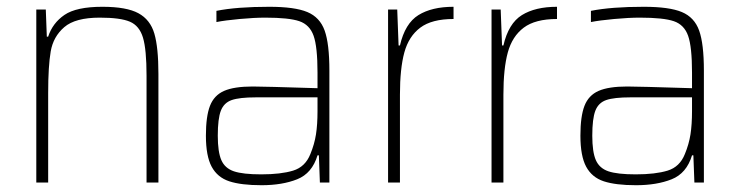

<svg xmlns="http://www.w3.org/2000/svg" viewBox="-20 -538 2181 566"><path d="M87 -510H115L118 -430H122Q135 -470 170 -494Q205 -518 282 -518Q353 -518 388 -499Q423 -480 435 -439Q447 -398 447 -320V0H412V-315Q412 -392 401.5 -427Q391 -462 363 -474Q335 -486 274 -486Q202 -486 169.5 -458Q137 -430 129.5 -386.5Q122 -343 122 -264V0H87Z M587 -138Q587 -195 599 -226Q611 -257 640.5 -270Q670 -283 725 -283Q756 -283 916 -278V-324Q916 -400 904.5 -432.5Q893 -465 862.5 -475.5Q832 -486 762 -486Q730 -486 686.5 -482Q643 -478 618 -473V-506Q678 -518 774 -518Q849 -518 886 -502.5Q923 -487 937 -448Q951 -409 951 -330V0H923L920 -80H916Q900 -27 856 -9.5Q812 8 751 8Q691 8 656 -3.5Q621 -15 604 -46.5Q587 -78 587 -138ZM895 -84Q907 -113 911.5 -142Q916 -171 916 -210V-251H734Q686 -251 663 -243Q640 -235 631 -211.5Q622 -188 622 -138Q622 -90 632.5 -66Q643 -42 669.5 -33Q696 -24 750 -24Q808 -24 844 -35Q880 -46 895 -84Z M1124 -510H1151L1155 -404H1159Q1174 -469 1213.5 -493.5Q1253 -518 1317 -518V-482Q1253 -482 1219 -456.5Q1185 -431 1172 -383.5Q1159 -336 1159 -259V0H1124Z M1429 -510H1456L1460 -404H1464Q1479 -469 1518.5 -493.5Q1558 -518 1622 -518V-482Q1558 -482 1524 -456.5Q1490 -431 1477 -383.5Q1464 -336 1464 -259V0H1429Z M1691 -138Q1691 -195 1703 -226Q1715 -257 1744.5 -270Q1774 -283 1829 -283Q1860 -283 2020 -278V-324Q2020 -400 2008.5 -432.5Q1997 -465 1966.5 -475.5Q1936 -486 1866 -486Q1834 -486 1790.5 -482Q1747 -478 1722 -473V-506Q1782 -518 1878 -518Q1953 -518 1990 -502.5Q2027 -487 2041 -448Q2055 -409 2055 -330V0H2027L2024 -80H2020Q2004 -27 1960 -9.5Q1916 8 1855 8Q1795 8 1760 -3.5Q1725 -15 1708 -46.5Q1691 -78 1691 -138ZM1999 -84Q2011 -113 2015.5 -142Q2020 -171 2020 -210V-251H1838Q1790 -251 1767 -243Q1744 -235 1735 -211.5Q1726 -188 1726 -138Q1726 -90 1736.5 -66Q1747 -42 1773.5 -33Q1800 -24 1854 -24Q1912 -24 1948 -35Q1984 -46 1999 -84Z"/></svg>

Font: Saira Semi Condensed Thin
Style: Regular
Weight: 100
Width: 4
Designer: Hector Gatti with collaboration of the Omnibus-Type team
Foundry: Omnibus-Type
Version: Version 1.001; ttfautohint (v1.8)